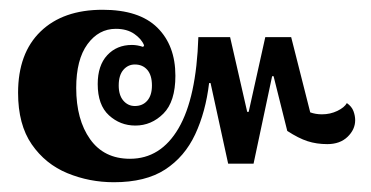

<svg xmlns="http://www.w3.org/2000/svg" viewBox="-20 -447 759 393"><path d="M213 -74Q163 -74 118 -92.5Q73 -111 45 -151.5Q17 -192 17 -257Q17 -338 63 -382.5Q109 -427 190 -427Q265 -427 302 -390.5Q339 -354 339 -292Q339 -239 314.5 -214.5Q290 -190 257 -190Q226 -190 203 -211Q180 -232 180 -275Q180 -313 199.5 -334Q219 -355 250 -355Q261 -355 273 -351L275 -354Q270 -367 255 -377.5Q240 -388 217 -388Q182 -388 159 -356.5Q136 -325 136 -267Q136 -202 164.5 -162Q193 -122 246 -122Q309 -122 345.5 -184.5Q382 -247 386 -371H451L486 -218H489L523 -371H576L615 -217Q626 -213 639 -213Q656 -213 670.5 -220Q685 -227 690 -236Q700 -229 703.5 -219.5Q707 -210 707 -201Q707 -182 691.5 -167Q676 -152 650 -152Q628 -152 609.5 -158Q591 -164 568 -179L540 -291H537L499 -112H447L411 -277H408Q401 -218 379.5 -172Q358 -126 318 -100Q278 -74 213 -74ZM256 -230Q272 -230 281.5 -241Q291 -252 291 -272Q291 -293 281.5 -304Q272 -315 256 -315Q242 -315 232.5 -304Q223 -293 223 -272Q223 -252 232.5 -241Q242 -230 256 -230Z"/></svg>

Font: Noto Serif Thai ExtraCondensed
Style: Bold
Weight: 700
Width: 2
Designer: Monotype Design Team
Foundry: Monotype Imaging Inc.
Version: Version 2.002; ttfautohint (v1.8.4.7-5d5b)